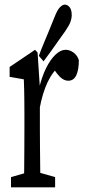

<svg xmlns="http://www.w3.org/2000/svg" viewBox="-20 -798 376 818"><path d="M26.9 0V-43.5L110.8 -67.4H130.9L214.8 -43.5V0ZM81.5 0Q82.5 -27.3 83 -72.8Q83.5 -118.2 83.7 -166.5Q84 -214.8 84 -252.4V-310.1Q84 -343.3 83.7 -367.9Q83.5 -392.6 83 -414.3Q82.5 -436 81.5 -460L21 -470.7V-512.7L129.4 -585.9L140.1 -574.2L149.9 -424.3V-421.9V-252.4Q149.9 -214.8 150.4 -166.5Q150.9 -118.2 151.4 -73.2Q151.9 -28.3 152.3 0ZM148.4 -334 136.7 -416H145Q157.7 -470.2 176.3 -507.6Q194.8 -544.9 216.6 -565.4Q238.3 -585.9 259.8 -585.9Q277.3 -585.9 293.7 -573.7Q310.1 -561.5 315.9 -541.5Q315.9 -500 304.9 -477.1Q293.9 -454.1 271 -454.1Q258.3 -454.1 246.6 -461.7Q234.9 -469.2 223.1 -484.4L202.6 -512.7L240.2 -523.4Q204.6 -494.1 182.9 -448.2Q161.1 -402.3 148.4 -334ZM145.5 -560.1Q156.2 -589.4 167.7 -616.5Q179.2 -643.6 190.7 -671.9Q202.1 -700.2 213.9 -729Q224.6 -756.3 235.6 -767.3Q246.6 -778.3 256.3 -778.3Q267.1 -778.3 276.4 -767.6Q285.6 -756.8 285.6 -732.4Q285.6 -720.7 280.5 -705.8Q275.4 -690.9 258.8 -666.5Q243.7 -645 228 -623.3Q212.4 -601.6 197.3 -579.8Q182.1 -558.1 165.5 -536.6Z"/></svg>

Font: Scarab Serif
Style: Regular
Weight: 400
Designer: John Roberts
Foundry: Scarab
Version: 1.0